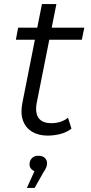

<svg xmlns="http://www.w3.org/2000/svg" viewBox="-20 -661 446 943"><path d="M214 5Q169 5 137 -14.5Q105 -34 92.5 -70Q80 -106 90 -156L186 -641H257L161 -159Q151 -110 168.5 -83Q186 -56 233 -56Q255 -56 276 -62.5Q297 -69 314 -83L331 -29Q306 -10 275 -2.5Q244 5 214 5ZM58 -466 69 -525H394L382 -466ZM112 262 161 154 165 182Q147 182 136 171.5Q125 161 125 147Q125 128 136.5 116Q148 104 168 104Q189 104 200 114.5Q211 125 211 140Q211 152 207 161.5Q203 171 193 186L150 262Z"/></svg>

Font: MOST Montserrat
Style: Italic
Weight: 400
Italic angle: -11.3°
Designer: Julieta Ulanovsky
Foundry: Julieta Ulanovsky
Version: Version 8.000;March 11, 2024;FontCreator 15.0.0.2926 64-bit